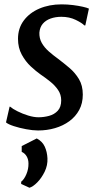

<svg xmlns="http://www.w3.org/2000/svg" viewBox="-20 -588 458 880"><path d="M371 -471.5H366.5Q356.5 -482.5 327.2 -496.8Q298 -511 261.5 -511Q234 -511 211.8 -503Q189.5 -495 176 -479Q162.5 -463 160.5 -438.5Q159.5 -412.5 171.5 -391.2Q183.5 -370 203.8 -352.2Q224 -334.5 247.5 -317.5Q272.5 -298.5 298.2 -276.8Q324 -255 341.8 -225.5Q359.5 -196 359.5 -154.5Q359.5 -114.5 343 -84Q326.5 -53.5 297.8 -32.5Q269 -11.5 232.2 -0.8Q195.5 10 154.5 10Q130.5 10 99.8 4.2Q69 -1.5 43 -10Q17 -18.5 7.5 -27L24 -99H26.5Q38 -89 60.5 -77.8Q83 -66.5 109 -58.5Q135 -50.5 156.5 -50.5Q181 -50.5 205 -57Q229 -63.5 244.8 -80.5Q260.5 -97.5 260.5 -128Q260.5 -154.5 246.2 -175.5Q232 -196.5 210.2 -214Q188.5 -231.5 165.5 -247Q145.5 -261 121.2 -283.5Q97 -306 79.8 -337.5Q62.5 -369 62.5 -410Q62.5 -458.5 89 -494Q115.5 -529.5 160.8 -548.8Q206 -568 262 -568Q288.5 -568 314.2 -564.8Q340 -561.5 359.8 -557Q379.5 -552.5 387.5 -548.5ZM115 272.5 77 255V245Q91 234 101 210.2Q111 186.5 110.5 161.5Q110.5 142.5 102.2 128.5Q94 114.5 79.5 108V81.5L148.5 46.5Q174 60 185 83.8Q196 107.5 197.5 137.5Q199 169.5 184.8 198.8Q170.5 228 150.8 248Q131 268 115 272.5Z"/></svg>

Font: Merriweather Light 18pt
Style: Italic
Weight: 400
Italic angle: -7.8°
Version: Version 2.101